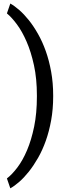

<svg xmlns="http://www.w3.org/2000/svg" viewBox="-20 -822 388 1072"><path d="M276.9 -283.7Q276.9 -212.4 265.6 -150.4Q254.4 -88.4 235.6 -35.6Q216.8 17.1 192.1 60.1Q167.5 103 140.9 136.5Q114.3 169.9 87.4 193.4Q60.5 216.8 37.6 229.5L18.6 174.3Q47.4 152.3 77.1 113Q106.9 73.7 131.1 16.6Q155.3 -40.5 170.7 -115.2Q186 -189.9 186 -282.7V-289.6Q186 -382.3 169.7 -457.5Q153.3 -532.7 128.4 -589.8Q103.5 -647 74.2 -686.3Q44.9 -725.6 18.6 -747.1L37.6 -802.2Q60.5 -789.6 87.4 -766.1Q114.3 -742.7 140.9 -709.5Q167.5 -676.3 192.1 -632.8Q216.8 -589.4 235.6 -536.6Q254.4 -483.9 265.6 -421.6Q276.9 -359.4 276.9 -288.6Z"/></svg>

Font: Dirooz
Style: Regular
Weight: 400
Foundry: DejaVu fonts team - Redesigned by Saber Rastikerdar
Version: Version 0.2.1